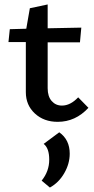

<svg xmlns="http://www.w3.org/2000/svg" viewBox="-20 -540 424 862"><path d="M331 -103 377 -56Q319 7 239 7Q177 7 136.5 -30.5Q96 -68 96 -126V-351H18L24 -409L98 -411L114 -503L194 -520V-413L345 -416L339 -350H194V-144Q194 -107 212 -86.5Q230 -66 258 -66Q296 -66 331 -103ZM246 54Q293 87 293 150Q293 195 268.5 237.5Q244 280 204 302L167 271Q201 229 201 177Q201 125 176 106Z"/></svg>

Font: EauTestText Semibold
Style: Regular
Weight: 600
Designer: Christian Thalmann (Catharsis Fonts)
Version: Version 0.001;PS 000.001;hotconv 1.0.88;makeotf.lib2.5.64775